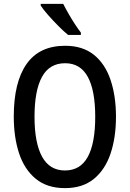

<svg xmlns="http://www.w3.org/2000/svg" viewBox="-20 -960 669 990"><path d="M578 -358Q578 -251 550 -168Q522 -85 464 -37.5Q406 10 315 10Q223 10 164.5 -38Q106 -86 78.5 -169Q51 -252 51 -359Q51 -536 117 -630Q183 -724 316 -724Q406 -724 464 -677.5Q522 -631 550 -548Q578 -465 578 -358ZM158 -358Q158 -223 197 -152Q236 -81 315 -81Q394 -81 432.5 -151Q471 -221 471 -358Q471 -494 432.5 -564Q394 -634 316 -634Q235 -634 196.5 -563.5Q158 -493 158 -358ZM306 -940Q317 -918 333 -890Q349 -862 366 -836Q383 -810 397 -792V-780H331Q310 -797 282 -825Q254 -853 228.5 -882Q203 -911 190 -931V-940Z"/></svg>

Font: Noto Sans Khmer Condensed Medium
Style: Regular
Weight: 500
Width: 3
Designer: Danh Hong and the Monotype Design Team
Foundry: Monotype Imaging Inc.
Version: Version 2.004; ttfautohint (v1.8.4.7-5d5b)